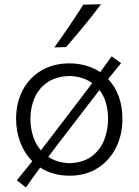

<svg xmlns="http://www.w3.org/2000/svg" viewBox="-20 -798 637 883"><path d="M99 64.5 57.5 31Q94.5 -14 128.5 -56.5Q92 -93.5 73 -144Q54 -194.5 54 -251Q54 -325 84.2 -382.8Q114.5 -440.5 169.8 -473.5Q225 -506.5 299.5 -506.5Q341.5 -506.5 377 -495.8Q412.5 -485 441 -466Q468 -502.5 493.5 -539L537 -507.5Q522 -489 507 -471Q492 -453 477.5 -434.5Q543 -363.5 543 -251Q543 -177.5 513.2 -118.5Q483.5 -59.5 429 -24.8Q374.5 10 300.5 10Q260 10 226.2 0.2Q192.5 -9.5 165 -27.5Q148.5 -5 132 17.5Q115.5 40 99 64.5ZM120 -251Q120 -210 131.8 -172.5Q143.5 -135 168 -106.5Q186 -130 206.5 -156.5L350.5 -345Q365 -364 378.2 -381.5Q391.5 -399 404 -416Q361.5 -446.5 300 -448.5Q240 -447 200 -420.5Q160 -394 140 -350Q120 -306 120 -251ZM300 -47.5Q361 -49.5 400.2 -78Q439.5 -106.5 458.2 -152.2Q477 -198 477 -251Q477 -332.5 437.5 -384Q425 -367.5 412 -350.8Q399 -334 385.5 -316.5L241 -128Q231 -114.5 221.2 -101.8Q211.5 -89 202 -76.5Q221.5 -63.5 246 -56Q270.5 -48.5 300 -47.5ZM230 -580Q265.5 -629.5 298.8 -678.5Q332 -727.5 363 -776.5L444.5 -778.5Q407 -728 366.5 -679Q326 -630 284 -581.5Z"/></svg>

Font: Commissioner Flair Light
Style: Regular
Weight: 300
Designer: Kostas Bartsokas
Foundry: Kostas Bartsokas
Version: Version 1.000; ttfautohint (v1.8.3)